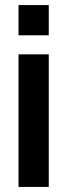

<svg xmlns="http://www.w3.org/2000/svg" viewBox="-20 -736 250 756"><path d="M172 -597V-716H53V-597ZM172 0V-522H53V0Z"/></svg>

Font: Orbitron SemiBold
Style: Regular
Weight: 600
Designer: Matt McInerney
Foundry: The League of Moveable Type
Version: Version 2.001